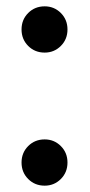

<svg xmlns="http://www.w3.org/2000/svg" viewBox="-20 -579 285 606"><path d="M48 -66Q48 -97 69 -118Q90 -139 121 -139Q151 -139 172 -118Q193 -97 193 -66Q193 -35 172 -14Q151 7 121 7Q90 7 69 -14Q48 -35 48 -66ZM48 -486Q48 -517 69 -538Q90 -559 121 -559Q151 -559 172 -538Q193 -517 193 -486Q193 -455 172 -434Q151 -413 121 -413Q90 -413 69 -434Q48 -455 48 -486Z"/></svg>

Font: Poppins-tnum Medium
Style: Regular
Weight: 500
Designer: Ninad Kale (Devanagari), Jonny Pinhorn (Latin)
Foundry: Indian Type Foundry
Version: Version 4.004